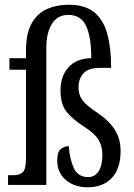

<svg xmlns="http://www.w3.org/2000/svg" viewBox="-20 -782 565 812"><path d="M351 10Q294 10 258 -21Q222 -52 222 -103Q222 -140 237.5 -152Q253 -164 271 -164Q275 -108 292.5 -70.5Q310 -33 353 -33Q381 -33 397 -57.5Q413 -82 413 -127Q413 -164 396.5 -191Q380 -218 336 -246Q289 -276 262.5 -308Q236 -340 236 -399Q236 -461 270 -498Q304 -535 366 -536Q366 -626 344 -672.5Q322 -719 269 -719Q223 -719 199.5 -681Q176 -643 176 -581V0H14V-41H36Q62 -41 76 -53.5Q90 -66 90 -113V-487H20V-536H90V-569Q90 -641 114 -683.5Q138 -726 179 -744Q220 -762 270 -762Q339 -762 378 -730.5Q417 -699 433.5 -639.5Q450 -580 450 -495H403Q354 -495 333 -472Q312 -449 312 -412Q312 -381 328.5 -358.5Q345 -336 389 -307Q439 -274 464.5 -235Q490 -196 490 -143Q490 -69 453 -29.5Q416 10 351 10Z"/></svg>

Font: Noto Serif Ethiopic ExtraCondensed
Style: Regular
Weight: 400
Width: 2
Designer: Monotype Design Team
Foundry: Monotype Imaging Inc.
Version: Version 2.102; ttfautohint (v1.8.4.7-5d5b)